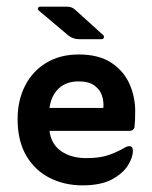

<svg xmlns="http://www.w3.org/2000/svg" viewBox="-20 -548 458 578"><path d="M97 -516Q93 -520 94.5 -524Q96 -528 101 -528H181Q197 -528 207 -518L291 -442Q294 -439 292.5 -434.5Q291 -430 285 -430H219Q200 -430 186 -441ZM129 -154Q134 -114 164 -93Q194 -72 240 -72Q278 -72 303 -80Q328 -88 353 -102Q362 -108 369 -108Q380 -108 380 -94Q380 -73 364.5 -49Q349 -25 316 -7.5Q283 10 228 10Q174 10 129.5 -12.5Q85 -35 59 -79.5Q33 -124 33 -189Q33 -246 55.5 -290Q78 -334 119.5 -359Q161 -384 217 -384Q277 -384 314.5 -359.5Q352 -335 369.5 -296Q387 -257 387 -213Q387 -198 386.5 -186.5Q386 -175 385 -167Q384 -154 368 -154ZM129 -223H291Q293 -240 287.5 -258.5Q282 -277 265 -290Q248 -303 217 -303Q179 -303 156.5 -281.5Q134 -260 129 -223Z"/></svg>

Font: Zain
Style: Bold
Weight: 700
Designer: Zain,Boutros
Foundry: Mobile Telecommunications Company (Zain), 2024
Version: Version 1.50; ttfautohint (v1.8.4)